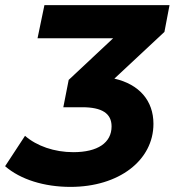

<svg xmlns="http://www.w3.org/2000/svg" viewBox="-54 -720 684 752"><path d="M610 -700H120L93 -570H389L215 -407L194 -300H268C345 -300 383 -276 383 -225C383 -161 329 -124 233 -124C159 -124 90 -148 44 -188L-34 -69C26 -17 119 12 222 12C412 12 547 -92 547 -235C547 -326 491 -390 394 -412L590 -595Z"/></svg>

Font: AWKNG-Font
Style: Bold Italic
Weight: 700
Italic angle: -11.3°
Designer: Awakening Church
Foundry: Awakening Church
Version: Version 1.700;PS 001.700;hotconv 1.0.88;makeotf.lib2.5.64775